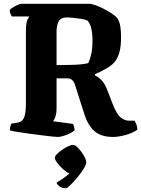

<svg xmlns="http://www.w3.org/2000/svg" viewBox="-20 -724 746 1015"><path d="M285 0Q278 0 253.5 -2.5Q229 -5 195 -9.5Q161 -14 126.5 -18.5Q92 -23 66 -27.5Q40 -32 32 -35Q32 -46 35 -56.5Q38 -67 41 -71L70 -75Q97 -79 107 -102Q117 -125 117 -180V-557Q117 -605 125.5 -620.5Q134 -636 135 -637H43Q40 -640 36 -649.5Q32 -659 31 -671Q37 -678 49.5 -685.5Q62 -693 74.5 -698.5Q87 -704 92 -704H460Q485 -698 513 -685Q541 -672 565 -656.5Q589 -641 601 -627Q612 -610 616 -584.5Q620 -559 620 -529Q620 -477 611 -447Q602 -417 589 -400Q575 -381 542.5 -362Q510 -343 482 -332V-326Q505 -314 520.5 -296Q536 -278 548 -246L575 -176Q597 -119 618.5 -102.5Q640 -86 661 -86H691Q696 -79 701 -66.5Q706 -54 706 -38Q678 -19 640.5 -9.5Q603 0 578 0Q513 0 478.5 -31.5Q444 -63 426 -120L377 -274Q372 -291 362 -300.5Q352 -310 332 -310H279V-152Q279 -124 272.5 -106.5Q266 -89 261 -83L366 -69Q368 -65 371 -55.5Q374 -46 374 -35Q360 -22 331.5 -11Q303 0 285 0ZM279 -380Q330 -380 373 -381.5Q416 -383 446 -390Q456 -409 462.5 -438.5Q469 -468 469 -511Q469 -544 463 -571.5Q457 -599 443 -615Q431 -621 408 -624.5Q385 -628 364 -630Q343 -632 336 -632Q301 -632 290 -611Q279 -590 279 -558ZM329 271Q307 271 295 261.5Q283 252 278 242Q297 231 314.5 218.5Q332 206 347 193Q332 187 314 171Q296 155 283 137.5Q270 120 270 110Q270 102 281 90.5Q292 79 308 68Q324 57 340 49.5Q356 42 366 42Q378 42 394.5 59.5Q411 77 423.5 99Q436 121 436 134Q436 146 422 168.5Q408 191 388.5 214.5Q369 238 352 254.5Q335 271 329 271Z"/></svg>

Font: Texturina 72pt Black
Style: Regular
Weight: 900
Designer: Guillermo Torres Carreño
Foundry: Omnibus-Type
Version: Version 1.002; ttfautohint (v1.8.3)